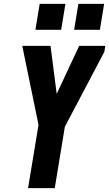

<svg xmlns="http://www.w3.org/2000/svg" viewBox="-20 -972 564 992"><path d="M125 0 179 -327 95 -735H241L273 -487L389 -735H524L519 -704L315 -317L263 0ZM496 -818H363L385 -952H518ZM296 -818H163L185 -952H318Z"/></svg>

Font: Iosevka SS04 Heavy Oblique
Style: Regular
Weight: 900
Italic angle: -9°
Monospace: yes
Designer: Belleve Invis
Foundry: Belleve Invis
Version: Version 19.0.0; ttfautohint (v1.8.4)